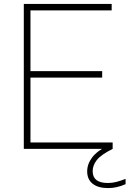

<svg xmlns="http://www.w3.org/2000/svg" viewBox="-20 -760 661 980"><path d="M101.5 0V-740H550V-707H135.5V-397H501.5V-364H135.5V-33H555V0ZM532 200Q480.5 200 452.8 177.8Q425 155.5 425 115Q425 77 450.8 43Q476.5 9 542.5 -24L555 0Q495 30 474 57Q453 84 453 114Q453 174 530.5 174Q551.5 174 572.2 169Q593 164 621 153V180Q576 200 532 200Z"/></svg>

Font: Encode Sans SemiExpanded SemiExpanded Thin
Style: Regular
Weight: 100
Width: 6
Designer: Multiple Designers
Foundry: Impallari Type
Version: Version 3.000; ttfautohint (v1.8.3) -l 8 -r 50 -G 200 -x 14 